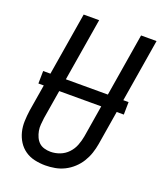

<svg xmlns="http://www.w3.org/2000/svg" viewBox="-138 -824 776 921"><g transform="rotate(20 250.5 -363.5)"><path d="M203 8Q175 8 148 2Q121 -4 99.5 -19Q78 -34 64 -56Q50 -78 43.5 -104Q37 -130 38 -158Q39 -186 43 -214L129 -735H208L120 -203Q118 -186 116.5 -169.5Q115 -153 118 -137Q121 -121 127.5 -106.5Q134 -92 145 -81.5Q156 -71 172 -66.5Q188 -62 204 -62Q228 -62 251.5 -71Q275 -80 292.5 -98.5Q310 -117 319 -140.5Q328 -164 332 -187L422 -735H501L409 -176Q405 -152 397 -128Q389 -104 375.5 -82Q362 -60 342.5 -42Q323 -24 300 -12.5Q277 -1 252 3.5Q227 8 203 8ZM474 -350H38L39 -414H475Z"/></g></svg>

Font: Iosevka Curly
Style: Italic
Weight: 400
Italic angle: -9°
Monospace: yes
Designer: Belleve Invis
Foundry: Belleve Invis
Version: Version 22.1.2; ttfautohint (v1.8.4)